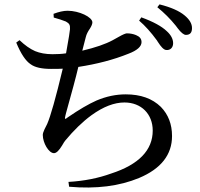

<svg xmlns="http://www.w3.org/2000/svg" viewBox="-20 -820 910 875"><path d="M614 -9C714 -51 764 -115 764 -200C764 -254 747 -298 713 -333C674 -371 621 -390 553 -390C509 -390 465 -381 420 -362C384 -346 341 -321 290 -286C275 -274 274 -276 278 -293C279 -296 280 -300 281 -305C307 -398 326 -468 337 -515C422 -528 498 -548 565 -575C605 -590 625 -608 625 -628C625 -643 617 -653 600 -660C588 -665 574 -668 558 -668C553 -668 540 -663 521 -652C510 -646 501 -641 494 -637C461 -619 414 -603 355 -589C362 -616 367 -637 371 -651C374 -664 381 -677 390 -690C397 -701 401 -711 401 -718C401 -742 341 -771 288 -771C269 -771 248 -766 224 -757L225 -740C247 -734 265 -728 280 -722C296 -713 300 -707 299 -687C298 -674 293 -645 285 -600C283 -590 282 -582 281 -577C262 -574 241 -573 219 -573C188 -573 162 -578 140 -587C117 -597 93 -614 69 -637L54 -626C75 -575 97 -542 120 -527C139 -513 170 -506 212 -506C236 -506 254 -506 266 -507C234 -373 210 -289 195 -255C192 -248 188 -240 183 -231C178 -220 175 -212 175 -205C175 -169 202 -122 226 -122C237 -122 249 -134 263 -157C269 -168 274 -175 277 -179C316 -226 356 -265 397 -295C451 -334 501 -353 547 -353C624 -353 676 -300 676 -225C676 -136 613 -70 486 -29C428 -8 363 5 292 9L295 31C419 42 525 28 614 -9ZM739 -592C756 -591 769 -603 769 -623C769 -642 759 -661 740 -678C717 -700 679 -721 624 -741L614 -726C641 -703 668 -673 695 -636C696 -635 696 -634 697 -633L698 -631C707 -617 714 -608 719 -603C726 -596 732 -592 739 -592ZM827 -661C846 -661 855 -671 855 -692C855 -712 844 -731 821 -750C797 -770 759 -787 707 -800L697 -787C728 -762 756 -734 781 -703C783 -700 786 -696 790 -691C805 -671 818 -661 827 -661Z"/></svg>

Font: AllPunType SemiBold
Style: Regular
Weight: 600
Version: 1.0